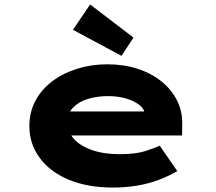

<svg xmlns="http://www.w3.org/2000/svg" viewBox="-20 -833 971 863"><path d="M487 10Q373 10 288.5 -25.5Q204 -61 158 -124Q112 -187 112 -266Q112 -330 140 -381.5Q168 -433 216.5 -469Q265 -505 328.5 -524.5Q392 -544 462 -544Q535 -544 596.5 -524.5Q658 -505 704 -468.5Q750 -432 775.5 -382Q801 -332 799 -270L798 -224H238L215 -332H649L631 -301V-320Q629 -344 605.5 -362Q582 -380 545.5 -390.5Q509 -401 466 -401Q417 -401 375.5 -388.5Q334 -376 308.5 -349.5Q283 -323 283 -281Q283 -242 311 -210Q339 -178 392 -159Q445 -140 518 -140Q591 -140 635 -154.5Q679 -169 698 -178L777 -64Q736 -40 689.5 -23Q643 -6 592.5 2Q542 10 487 10ZM526 -582 308 -699 385 -813 580 -664Z"/></svg>

Font: Lexend Zetta ExtraBold
Style: Regular
Weight: 800
Designer: Bonnie Shaver-Troup, Thomas Jockin
Foundry: Lexend
Version: Version 1.007